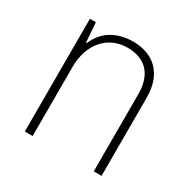

<svg xmlns="http://www.w3.org/2000/svg" viewBox="-130 -682 803 808"><g transform="rotate(30 271.5 -278.0)"><path d="M89 0H127V-337C127 -444 190 -522 288 -522C374 -522 424 -471 424 -376V0H462V-380C462 -500 391 -556 296 -556C217 -556 156 -520 129 -453H125L118 -548H89Z"/></g></svg>

Font: Noto Sans Thai SemCond ExtLt
Style: Regular
Weight: 200
Width: 4
Designer: Monotype Design Team
Foundry: Monotype Imaging Inc.
Version: Version 2.002